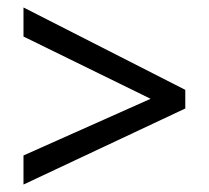

<svg xmlns="http://www.w3.org/2000/svg" viewBox="-20 -617 560 515"><path d="M43 -200 384 -352 43 -519V-597L477 -376V-326L43 -122Z"/></svg>

Font: Noto Sans Ethiopic SemCond
Style: Regular
Weight: 400
Width: 4
Designer: Monotype Design Team
Foundry: Monotype Imaging Inc.
Version: Version 2.102; ttfautohint (v1.8.4.7-5d5b)